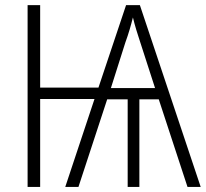

<svg xmlns="http://www.w3.org/2000/svg" viewBox="-20 -734 808 754"><path d="M529.3 -713.9 768.1 0H716.3L603.5 -343.8H527.3V0H481.4V-343.8H400.9L288.1 0H236.3L351.1 -345.2H137.7V0H88.4V-713.9H137.7V-390.1H366.7L475.1 -713.9ZM502 -665.5Q499 -653.8 495.8 -641.8Q492.7 -629.9 489 -617.7Q485.4 -605.5 481.2 -592.8Q477.1 -580.1 472.2 -566.9L415.5 -388.2H588.9L530.8 -567.9Q526.9 -580.1 522.9 -592.5Q519 -605 515.1 -617.2Q511.2 -629.4 508.1 -641.6Q504.9 -653.8 502 -665.5Z"/></svg>

Font: Open Sans SemiCondensed Light
Style: Regular
Weight: 300
Width: 4
Designer: Monotype Design Team
Foundry: Monotype Imaging Inc.
Version: Version 3.000